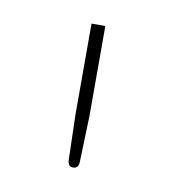

<svg xmlns="http://www.w3.org/2000/svg" viewBox="-42 -741 275 308"><g transform="rotate(10 95.5 -587.0)"><path d="M107 -703V-556.5L104.5 -480Q103.5 -470.5 95.5 -470.5Q87.5 -470.5 86.5 -480L84.5 -556.5V-703Z"/></g></svg>

Font: Lato Thin
Style: Regular
Weight: 200
Designer: Lukasz Dziedzic
Foundry: tyPoland Lukasz Dziedzic
Version: Version 2.007; 2014-02-27